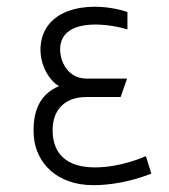

<svg xmlns="http://www.w3.org/2000/svg" viewBox="-20 -531 496 562"><path d="M407 -74C407 -74 336 -41 258 -41C174 -41 134 -82 134 -150C134 -210 170 -247 233 -247H333L352 -301H233C179 -301 155 -351 156 -389C159 -475 282 -466 353 -445V-496C256 -528 117 -515 100 -406C91 -348 123 -295 153 -279C95 -255 74 -202 79 -132C85 -54 147 11 253 11C345 11 423 -23 423 -23Z"/></svg>

Font: Advent Pro
Style: Regular
Weight: 400
Designer: Andreas Kalpakidis
Foundry: Andreas Kalpakidis
Version: Version 2.002 2008